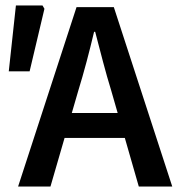

<svg xmlns="http://www.w3.org/2000/svg" viewBox="-20 -680 648 700"><path d="M46 0 259 -654H395L608 0H486L386 -348Q370 -400 355.5 -455Q341 -510 327 -564H323Q310 -509 295.5 -454.5Q281 -400 265 -348L164 0ZM172 -177V-268H480V-177ZM12 -420 38 -660H135L142 -648L88 -420Z"/></svg>

Font: Source Sans 3 SemiBold
Style: Regular
Weight: 600
Designer: Paul D. Hunt
Foundry: Adobe
Version: Version 3.046;hotconv 1.0.118;makeotfexe 2.5.65603